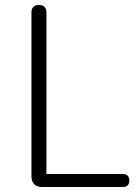

<svg xmlns="http://www.w3.org/2000/svg" viewBox="-20 -749 562 769"><path d="M106 -364V-41C106 -16 122 0 147 0H302H472C489 0 498 -9 498 -26C498 -43 489 -52 472 -52H166V-699C166 -719 156 -729 136 -729C116 -729 106 -719 106 -699Z"/></svg>

Font: GenSenRounded2 TW L
Style: Regular
Weight: 300
Version: Version 2.100;PS 2.1;hotconv 16.6.51;makeotf.lib2.5.65220 DE